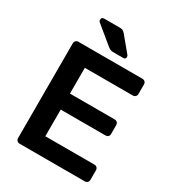

<svg xmlns="http://www.w3.org/2000/svg" viewBox="-210 -1019 1041 1142"><g transform="rotate(30 311.0 -448.0)"><path d="M102 0Q92 0 85 -7Q78 -14 78 -24V-675Q78 -686 85 -693Q92 -700 102 -700H542Q553 -700 560 -693Q567 -686 567 -675V-609Q567 -599 560 -592Q553 -585 542 -585H213V-408H520Q531 -408 538 -401Q545 -394 545 -384V-322Q545 -311 538 -304.5Q531 -298 520 -298H213V-115H550Q561 -115 568 -108Q575 -101 575 -90V-24Q575 -14 568 -7Q561 0 550 0ZM313 -750Q301 -750 293.5 -753Q286 -756 277 -763L153 -865Q148 -870 148 -877Q148 -896 167 -896H274Q287 -896 294 -892.5Q301 -889 311 -878L393 -779Q398 -774 398 -766Q398 -750 382 -750Z"/></g></svg>

Font: Rubik Medium
Style: Regular
Weight: 500
Designer: Hubert and Fischer
Foundry: Hubert and Fischer
Version: Version 2.300; ttfautohint (v1.8.4.7-5d5b);gftools[0.9.30]